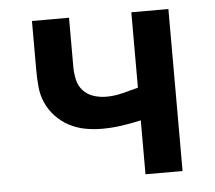

<svg xmlns="http://www.w3.org/2000/svg" viewBox="-43 -567 686 614"><g transform="rotate(-5 300.0 -260.0)"><path d="M400 0V-173Q369 -166 337.5 -161.5Q306 -157 274 -157Q247 -157 220.5 -162Q194 -167 170 -179.5Q146 -192 127 -212Q108 -232 97 -256.5Q86 -281 83.5 -308.5Q81 -336 81 -363V-520H200V-363Q200 -342 204.5 -321.5Q209 -301 222.5 -286Q236 -271 256 -264.5Q276 -258 297 -258Q323 -258 349 -264.5Q375 -271 400 -278V-520H519V0Z"/></g></svg>

Font: Zed Sans Extended
Style: Bold
Weight: 700
Width: 7
Designer: Belleve Invis
Foundry: Belleve Invis
Version: Version 1.0.0; ttfautohint (v1.8.4)